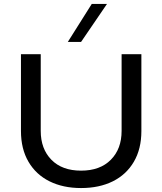

<svg xmlns="http://www.w3.org/2000/svg" viewBox="-20 -941 820 971"><path d="M390 10Q299 10 230.5 -24Q162 -58 124 -123Q86 -188 86 -278V-667H186V-279Q186 -188 240 -133Q294 -78 390 -78Q486 -78 540.5 -133Q595 -188 595 -279V-667H695V-278Q695 -188 657 -123Q619 -58 550.5 -24Q482 10 390 10ZM444 -921H521L390 -729H323Z"/></svg>

Font: Madhuban
Style: Regular
Weight: 400
Designer: jaikishan Patel
Foundry: MagicType
Version: Version 1.000